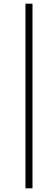

<svg xmlns="http://www.w3.org/2000/svg" viewBox="-20 -770 284 1040"><path d="M118 250V-750H156V250Z"/></svg>

Font: Source Serif Pro Light
Style: Italic
Weight: 300
Italic angle: -12°
Designer: Frank Grießhammer
Foundry: Adobe Systems Incorporated
Version: Version 3.001;hotconv 1.0.111;makeotfexe 2.5.65597